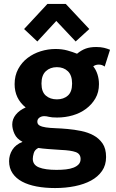

<svg xmlns="http://www.w3.org/2000/svg" viewBox="-20 -738 587 972"><path d="M220 -718H313L432 -591L363 -528L265 -632L169 -528L102 -591ZM510 -401Q497 -411 480 -411Q471 -411 464 -408.5Q457 -406 452 -402Q466 -385 473.5 -361.5Q481 -338 481 -312Q481 -271 463 -240Q445 -209 415.5 -187Q386 -165 348 -154Q310 -143 269 -143Q241 -143 228 -146.5Q215 -150 204 -150Q190 -150 179.5 -142.5Q169 -135 169 -122Q169 -109 180.5 -102.5Q192 -96 212.5 -93Q233 -90 261 -89Q289 -88 322 -85Q356 -82 390.5 -75Q425 -68 453 -53Q481 -38 499 -12Q517 14 517 57Q517 98 496.5 127.5Q476 157 441 176Q406 195 359 204.5Q312 214 259 214Q208 214 165.5 206Q123 198 92 181.5Q61 165 43.5 139Q26 113 26 78Q26 47 42.5 20.5Q59 -6 94 -20Q65 -35 53.5 -60Q42 -85 42 -108Q42 -135 60 -157.5Q78 -180 110 -194Q54 -239 54 -312Q54 -355 72 -388.5Q90 -422 119.5 -444.5Q149 -467 186 -478.5Q223 -490 261 -490Q294 -490 321 -482.5Q348 -475 370 -466Q392 -484 414 -492Q436 -500 467 -500Q490 -500 506.5 -496Q523 -492 537 -486ZM212 -377.5Q190 -357 190 -315Q190 -273 212 -254Q234 -235 268 -235Q302 -235 323.5 -254Q345 -273 345 -315Q345 -357 323.5 -377.5Q302 -398 268 -398Q234 -398 212 -377.5ZM289 21Q256 19 224 16.5Q192 14 174 11Q156 20 151 37Q146 54 146 66Q146 97 177.5 109.5Q209 122 266 122Q292 122 314 119.5Q336 117 352.5 110.5Q369 104 378.5 93.5Q388 83 388 67Q388 41 363.5 32Q339 23 289 21Z"/></svg>

Font: Post Grotesk Bold
Style: Bold
Weight: 700
Version: Version 1.0